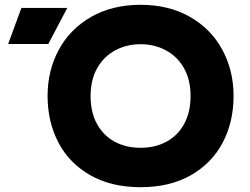

<svg xmlns="http://www.w3.org/2000/svg" viewBox="-20 -766 1040 799"><path d="M357 -366Q357 -299 383.5 -250.5Q410 -202 457 -176.5Q504 -151 565 -151Q626 -151 673 -176.5Q720 -202 746.5 -250.5Q773 -299 773 -366Q773 -434 745.5 -482.5Q718 -531 670.5 -556.5Q623 -582 565 -582Q507 -582 459.5 -556.5Q412 -531 384.5 -482.5Q357 -434 357 -366ZM178 -367Q178 -472 224.5 -558.5Q271 -645 359 -695.5Q447 -746 565 -746Q683 -746 771 -695.5Q859 -645 905.5 -558.5Q952 -472 952 -367Q952 -259 907 -173Q862 -87 774.5 -37Q687 13 565 13Q443 13 355.5 -37Q268 -87 223 -173Q178 -259 178 -367ZM260 -733 181 -583H14L69 -733Z"/></svg>

Font: Kreadon
Style: Regular
Weight: 400
Designer: kohakuno
Foundry: StudioGnu
Version: Version 1.000;Glyphs 3.1.2 (3151)